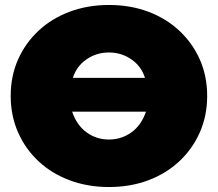

<svg xmlns="http://www.w3.org/2000/svg" viewBox="-20 -736 876 772"><path d="M418 16Q333 16 260.5 -11Q188 -38 135 -87.5Q82 -137 52.5 -204Q23 -271 23 -350Q23 -430 52.5 -496.5Q82 -563 135 -612.5Q188 -662 260.5 -689Q333 -716 418 -716Q504 -716 576 -689Q648 -662 701 -612.5Q754 -563 783.5 -496.5Q813 -430 813 -350Q813 -271 783.5 -204Q754 -137 701 -87.5Q648 -38 576 -11Q504 16 418 16ZM418 -175Q468 -175 508 -203.5Q548 -232 567 -287H270Q289 -232 328.5 -203.5Q368 -175 418 -175ZM273 -423H563Q548 -470 508 -497.5Q468 -525 418 -525Q368 -525 328 -497.5Q288 -470 273 -423Z"/></svg>

Font: Montserrat Black
Style: Regular
Weight: 900
Designer: Julieta Ulanovsky
Foundry: Julieta Ulanovsky
Version: Version 9.000; ttfautohint (v1.8.4.7-5d5b)